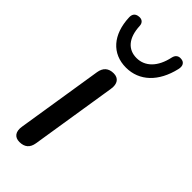

<svg xmlns="http://www.w3.org/2000/svg" viewBox="-244 -788 836 836"><g transform="rotate(45 173.5 -370.5)"><path d="M80 7C112 7 130 -9 135 -40L198 -438C204 -474 189 -495 159 -495C127 -495 109 -478 104 -447L41 -49C35 -13 50 7 80 7ZM179 -550C261 -550 322 -608 345 -707C351 -731 341 -746 322 -747C305 -749 293 -740 289 -722C274 -651 234 -612 182 -612C129 -612 96 -650 93 -721C92 -741 78 -750 60 -747C42 -745 33 -733 34 -714C38 -612 93 -550 179 -550Z"/></g></svg>

Font: SN Pro Medium
Style: Italic
Weight: 400
Italic angle: -9°
Designer: Tobias Whetton
Foundry: Supernotes
Version: Version 1.001;Glyphs 3.2 (3249)